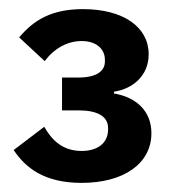

<svg xmlns="http://www.w3.org/2000/svg" viewBox="-20 -724 385 421"><path d="M116 -554V-482H152C192 -482 217 -470 217 -443V-440C217 -412 196 -393 159 -393C118 -393 94 -416 77 -446L10 -395C36 -356 77 -323 159 -323C251 -323 312 -365 312 -432C312 -481 278 -511 230 -519V-523C271 -529 306 -558 306 -605C306 -665 250 -704 162 -704C93 -704 54 -680 22 -642L78 -590C99 -618 128 -634 159 -634C192 -634 210 -616 210 -593V-589C210 -569 193 -554 152 -554Z"/></svg>

Font: IBM Plex Thai Looped SemiBold
Style: Regular
Weight: 600
Designer: Mike Abbink, Paul van der Laan, Pieter van Rosmalen, Ben Mitchell, Mark Frömberg
Foundry: Bold Monday
Version: Version 1.0